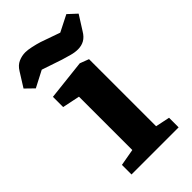

<svg xmlns="http://www.w3.org/2000/svg" viewBox="-268 -782 850 850"><g transform="rotate(-45 156.5 -357.5)"><path d="M22 0V-60L101 -74V-408L19 -425V-489L208 -510L250 -494V-74L317 -60V0ZM246 -559Q227 -559 205.5 -565Q184 -571 164 -577L69 -609L-8 -569L-47 -607L-5 -674Q9 -697 29.5 -706Q50 -715 72 -715Q87 -715 110 -710Q133 -705 152 -699L243 -667L320 -706L360 -669L317 -601Q304 -579 286.5 -569Q269 -559 246 -559Z"/></g></svg>

Font: Faustina Light ExtraBold
Style: Regular
Weight: 800
Version: Version 1.200